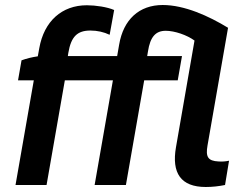

<svg xmlns="http://www.w3.org/2000/svg" viewBox="-20 -739 990 767"><path d="M66 -498 52 -418H115L42 0H166L239 -418H431L358 0H483L556 -418H690L707 -515H568L571 -533C580 -592 602 -616 642 -616C678 -616 727 -599 757 -577L683 -151C665 -48 702 8 802 8C829 8 854 5 879 0L895 -97C881 -94 868 -93 853 -94C810 -96 801 -113 809 -158L891 -628C814 -675 717 -719 630 -719C536 -719 473 -661 456 -561L448 -515H251L253 -528C264 -593 289 -617 341 -617C369 -617 395 -611 418 -600L436 -699C409 -711 362 -718 327 -718C227 -718 156 -654 137 -547L131 -514C109 -511 85 -505 66 -498Z"/></svg>

Font: Fixel Display SemiBold
Style: Italic
Weight: 600
Italic angle: -10°
Designer: AlfaBravo + MacPaw
Foundry: Kyrylo Tkachov, Marchela Mozhyna, Serhii Makarenko, Maria Weinstein, Zakhar Kryvoshyya
Version: Version 1.210;Glyphs 3.2 (3217)